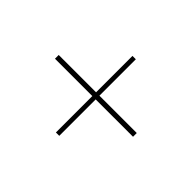

<svg xmlns="http://www.w3.org/2000/svg" viewBox="-98 -705 727 727"><g transform="rotate(-45 265.0 -342.0)"><path d="M255 -133V-551H275V-133ZM60 -333V-351H470V-333Z"/></g></svg>

Font: Montagu Slab 144pt Thin
Style: Regular
Weight: 250
Version: Version 1.000